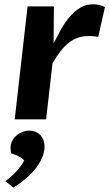

<svg xmlns="http://www.w3.org/2000/svg" viewBox="-20 -547 501 880"><path d="M106.4 -517.6H227.1Q226.6 -474.6 226.3 -432.9Q226.1 -391.1 225.6 -348.1Q241.2 -378.9 258.8 -410.6Q276.4 -442.4 297.9 -468.3Q319.3 -494.1 346.2 -510.7Q373 -527.3 407.7 -527.3Q422.4 -527.3 436.3 -524.2Q450.2 -521 460.9 -514.2L430.2 -377.9Q417 -380.4 406.5 -381.1Q396 -381.8 385.7 -381.8Q359.9 -381.8 337.6 -374.3Q315.4 -366.7 295.7 -351.3Q275.9 -335.9 257.3 -312.3Q238.8 -288.6 220.7 -256.8L191.4 0H47.4ZM4.9 283.7Q18.6 273.4 32.2 261.2Q45.9 249 57.4 236.1Q68.8 223.1 77.6 210.7Q86.4 198.2 90.8 187.5Q81.1 177.2 64.9 168.9Q48.8 160.6 32.2 156.7Q30.3 151.9 29.3 144.8Q28.3 137.7 28.3 130.9Q28.3 114.7 35.2 100.3Q42 85.9 54 75.2Q65.9 64.5 81.5 58.1Q97.2 51.8 114.7 51.8Q129.4 51.8 141.8 56.6Q154.3 61.5 163.8 70.8Q173.3 80.1 178.7 94Q184.1 107.9 184.1 125.5Q184.1 147.5 174.8 171.4Q165.5 195.3 147.5 219.7Q129.4 244.1 102.5 267.8Q75.7 291.5 41 312.5Z"/></svg>

Font: Proza Libre
Style: SemiBold Italic
Weight: 600
Designer: Jasper de Waard
Foundry: Jasper de Waard
Version: Version 1.000; ttfautohint (v1.4.1.8-43bc)